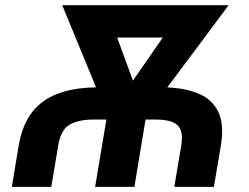

<svg xmlns="http://www.w3.org/2000/svg" viewBox="-20 -732 975 752"><path d="M180.8 0H26.3L53.3 -162.6Q72.4 -277.3 146.5 -332.7Q220.5 -388.1 356.2 -389.9L223.7 -711.6H875.4L635.3 -389.6Q707.7 -386.7 759.8 -364.3Q811.8 -342 835.2 -293.3Q858.7 -244.7 845.2 -162.6L817.8 0H662.6L690 -162.6Q699.2 -218.8 675.6 -241.3Q652 -263.8 588.8 -263.8H550.1L506.4 0H352.6L396.7 -263.8H344.5Q289.8 -263.8 254.1 -244.5Q218.4 -225.1 208.1 -162.6ZM500.7 -416.2 617.5 -584.9H438.9Z"/></svg>

Font: Inter UI
Style: Bold Italic
Weight: 700
Italic angle: 9.39999°
Designer: Rasmus Andersson
Foundry: rsms
Version: 3.2;8d6f07862